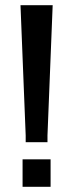

<svg xmlns="http://www.w3.org/2000/svg" viewBox="-20 -720 282 740"><path d="M79 -172V-198L59 -700H183L163 -198V-172ZM67 0V-106H175V0Z"/></svg>

Font: Cabin Resolve
Style: Regular-Resolve
Weight: 400
Designer: Pablo Impallari
Foundry: Pablo Impallari. http://www.impallari.com Igino Marini. http://www.ikern.com
Version: Version 3.001